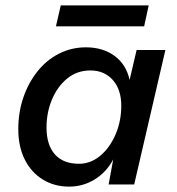

<svg xmlns="http://www.w3.org/2000/svg" viewBox="-20 -686 657 714"><path d="M237 8Q182 8 139 -18.5Q96 -45 72 -93Q48 -141 48 -206Q48 -268 66.5 -322.5Q85 -377 118.5 -419.5Q152 -462 198.5 -486Q245 -510 300 -510Q362 -510 405.5 -478.5Q449 -447 462 -389L488 -500H595L479 0H384L401 -93Q376 -46 332.5 -19Q289 8 237 8ZM274 -77Q317 -77 352.5 -106.5Q388 -136 409.5 -185.5Q431 -235 431 -293Q431 -353 399.5 -388.5Q368 -424 316 -424Q267 -424 230.5 -394.5Q194 -365 173.5 -316.5Q153 -268 153 -212Q153 -147 184 -112Q215 -77 274 -77ZM533 -666 516 -588H188L206 -666Z"/></svg>

Font: Work Sans Medium
Style: Italic
Weight: 500
Italic angle: -13°
Designer: Wei Huang
Foundry: Wei Huang
Version: Version 2.012; ttfautohint (v1.8.3)